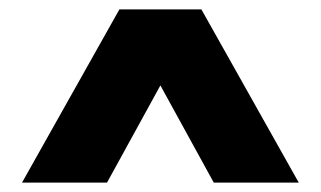

<svg xmlns="http://www.w3.org/2000/svg" viewBox="-20 -760 685 410"><path d="M27 -370 235 -740H410L618 -370H436.5L283 -649.5H362L208.5 -370Z"/></svg>

Font: Encode Sans SC Condensed Thin ExtraBold
Style: Regular
Weight: 800
Version: Version 3.002